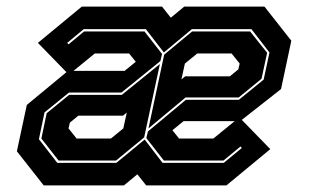

<svg xmlns="http://www.w3.org/2000/svg" viewBox="-20 -560 935 580"><path d="M112 0 31 -103 61 -243 185.5 -346H356.5L396.5 -378.5L394.5 -368L370 -398.5H266.5L188 -334.5L94.5 -430.5L227 -540H469.5L496 -506.5L536.5 -540H779L860 -437L829 -291L705.5 -194H534.5L494.5 -161.5L496.5 -172L521 -141.5H624.5L703 -205.5L796.5 -109.5L664 0H421.5L395 -33.5L354.5 0ZM153 -68H331.5L417 -138.5L471 -68H656L710.5 -113L706.5 -117.5L655 -75H475L422 -143L427 -163L541.5 -258.5H701.5L776.5 -319.5L794 -401.5L739.5 -472H559.5L475 -401.5L420.5 -472H233L183 -430.5L187 -426L234 -465H416.5L469.5 -397L464.5 -375.5L347 -280.5H188.5L114.5 -220.5L97.5 -139.5ZM157 -75 105 -141.5 121 -218 189 -273.5H348L463 -366.5L415.5 -145L330.5 -75ZM428.5 -172 476 -395 560.5 -465H735.5L787 -400.5L770 -322L701 -265.5H540.5ZM211.5 -141.5H315L352.5 -172L363 -220L351.5 -210.5H216.5L191 -189.5L187 -172ZM528 -320 539.5 -329.5H674.5L700 -350.5L704 -368L679.5 -398.5H576L538.5 -368Z"/></svg>

Font: Tourney ExtraBold
Style: Italic
Weight: 800
Italic angle: -12°
Version: Version 1.015